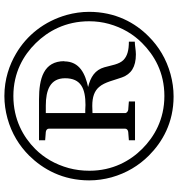

<svg xmlns="http://www.w3.org/2000/svg" viewBox="12 -790 812 876"><g transform="rotate(-90 418.0 -352.0)"><path d="M377 -368C371 -368 362 -369 355 -369H340V-549H374C445 -549 499 -529 499 -461C499 -388 451 -368 377 -368ZM577 -464C577 -559 498 -580 402 -580H216V-552L254 -549C262 -548 269 -543 269 -535V-187C269 -179 262 -174 254 -173L216 -170V-142H393V-170L355 -173C348 -174 340 -180 340 -187V-336C347 -336 364 -337 373 -337C414 -337 441 -327 459 -306C482 -280 490 -236 503 -201C518 -160 550 -138 608 -138C627 -138 649 -143 666 -143V-170C627 -170 601 -177 583 -194C562 -214 558 -251 549 -282C537 -324 505 -345 459 -356C518 -369 576 -394 576 -465ZM759 -351C759 -320 755 -290 747 -261C730 -200 700 -150 660 -110C604 -54 526 -8 418 -8C311 -8 232 -54 177 -109C122 -164 77 -244 77 -350C77 -383 81 -414 89 -444C106 -506 136 -557 176 -597C231 -652 311 -697 418 -697C525 -697 604 -651 659 -595C714 -539 759 -459 759 -351ZM802 -351C802 -386 797 -420 788 -453C759 -556 695 -636 611 -685C560 -715 495 -738 418 -738C383 -738 349 -733 316 -724C247 -705 191 -670 146 -625C84 -562 33 -472 33 -351C33 -316 38 -282 47 -249C66 -181 101 -124 146 -79C208 -17 296 34 416 34C451 34 485 29 518 20C587 1 644 -34 689 -79C752 -141 802 -231 802 -352Z"/></g></svg>

Font: Veleka
Style: Regular
Weight: 400
Designer: Stefan Peev, Context Ltd, 2016; SIL International, 1997-2014.
Foundry: Stefan Peev, Context Ltd, 2016
Version: Version 1.000